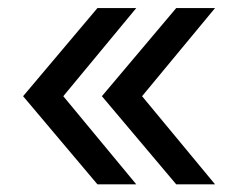

<svg xmlns="http://www.w3.org/2000/svg" viewBox="-20 -534 589 483"><path d="M225.1 -70.3 38.1 -292 225.1 -513.7H322.8L139.2 -292L322.8 -70.3ZM423.3 -70.3 236.3 -292 423.3 -513.7H521L337.4 -292L521 -70.3Z"/></svg>

Font: Inter 24pt
Style: Regular
Weight: 400
Designer: Rasmus Andersson
Foundry: rsms
Version: Version 4.001;git-66647c0bb